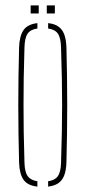

<svg xmlns="http://www.w3.org/2000/svg" viewBox="-20 -690 318 714"><path d="M51 -85Q49.5 -138.5 48.8 -192.2Q48 -246 48 -299.5Q48 -353 48.8 -406.8Q49.5 -460.5 51 -514Q52.5 -557 67.8 -578.5Q83 -600 119 -604V-584Q93.5 -580.5 82.8 -565Q72 -549.5 71 -514Q69 -450.5 68.2 -399Q67.5 -347.5 67.5 -299.5Q67.5 -251.5 68.2 -200Q69 -148.5 71 -85Q72 -50 83.2 -34.8Q94.5 -19.5 119 -16V4Q83 0 67.8 -21.2Q52.5 -42.5 51 -85ZM159 4V-16Q184 -19.5 195 -34.8Q206 -50 207 -85Q209 -148.5 210 -200Q211 -251.5 211 -299.5Q211 -347.5 210 -399Q209 -450.5 207 -514Q206 -549.5 195.2 -565Q184.5 -580.5 159 -584V-604Q183 -601.5 197.5 -591Q212 -580.5 219 -561.8Q226 -543 227 -514Q228.5 -460.5 229.2 -406.8Q230 -353 230 -299.5Q230 -246 229.2 -192.2Q228.5 -138.5 227 -85Q226 -57 219 -38.2Q212 -19.5 197.5 -9.2Q183 1 159 4ZM154 -640V-670H184V-640ZM94 -640V-670H124V-640Z"/></svg>

Font: Big Shoulders Stencil Thin
Style: Regular
Weight: 100
Designer: Patric King
Foundry: XO Type Co
Version: Version 2.001